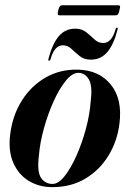

<svg xmlns="http://www.w3.org/2000/svg" viewBox="-20 -722 507 750"><path d="M284 -450Q367.5 -448 413.2 -391.2Q459 -334.5 446.5 -238.5Q438 -170 403.5 -113.8Q369 -57.5 313.2 -24.2Q257.5 9 184.5 9Q132.5 9 92.2 -15.5Q52 -40 31.8 -86.5Q11.5 -133 20 -198.5Q29.5 -273 66 -330.2Q102.5 -387.5 158.8 -419.5Q215 -451.5 284 -450ZM185 -3.5Q208.5 -3.5 233 -34.8Q257.5 -66 279.2 -115.2Q301 -164.5 315.8 -219.8Q330.5 -275 334 -323Q342 -384.5 328 -410.2Q314 -436 288 -437.5Q263.5 -438.5 238 -407.8Q212.5 -377 190 -327.5Q167.5 -278 151.8 -221.5Q136 -165 132 -114.5Q124 -50.5 140.5 -27Q157 -3.5 185 -3.5ZM334.5 -489Q308.5 -489 291.2 -503Q274 -517 259.2 -531Q244.5 -545 225.5 -545Q192.5 -545 177.5 -491Q176 -485 172 -485Q167.5 -485 169 -491Q184 -549.5 209 -579.8Q234 -610 274 -610Q300 -610 317.2 -596Q334.5 -582 349.2 -568Q364 -554 383 -554Q416.5 -554 431.5 -608Q433 -614 437 -614Q441.5 -614 439.5 -608Q425 -549.5 399.8 -519.2Q374.5 -489 334.5 -489ZM207.5 -681.5Q210.5 -693.5 213.8 -697.5Q217 -701.5 224 -701.5H440.5Q447.5 -701.5 448.8 -698Q450 -694.5 446.5 -682Q444 -670 440.8 -666Q437.5 -662 430.5 -662H213.5Q207 -662 205.8 -666Q204.5 -670 207.5 -681.5Z"/></svg>

Font: Fraunces 144pt S000 SemiBold
Style: Italic
Weight: 600
Italic angle: -16°
Version: Version 1.000; ttfautohint (v1.8.3)